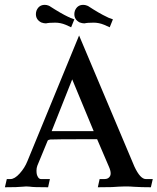

<svg xmlns="http://www.w3.org/2000/svg" viewBox="-50 -770 648 790"><path d="M570.8 0.5Q532.7 0.5 500.5 -1.5Q487.3 -2.9 464.8 -2.9Q450.2 -2.9 439 -2Q427.7 -1 409.9 -0.2Q392.1 0.5 352.5 0.5L359.9 -33.2H379.4Q396.5 -33.2 402.8 -45.4Q405.3 -49.8 405.3 -56.6Q405.3 -67.9 398.4 -83.5L349.6 -197.3Q165.5 -197.3 156.7 -196Q147.9 -194.8 146 -190.9L103.5 -87.9Q100.1 -78.6 100.1 -67.9Q100.1 -65.9 100.6 -57.9Q101.1 -49.8 106.2 -41.5Q111.3 -33.2 119.1 -33.2H155.3L147.9 0.5Q85 0.5 72.8 -2Q64.5 -2.9 57.6 -2.9Q51.8 -2.9 46.4 -2Q22.5 0.5 -29.8 0.5L-22 -33.2H-7.3Q10.3 -33.2 31 -56.2Q51.8 -79.1 63 -107.4L275.4 -624L502.9 -85Q526.9 -33.2 550.3 -33.2H578.6ZM335.4 -230.5 247.1 -443.4 162.6 -230.5ZM242.7 -657.7 220.2 -668Q198.7 -676.8 177.2 -676.8Q151.4 -676.8 139.2 -673.8Q129.9 -673.8 119.6 -677.7Q97.7 -689 97.7 -711.9Q97.7 -718.8 100.1 -726.1Q109.9 -750 134.3 -750Q142.1 -750 149.4 -747.1L153.8 -745.1Q201.2 -714.4 230.5 -700.7Q236.3 -698.7 238.8 -696.8L255.9 -690.4ZM401.4 -657.7 378.4 -668Q356.9 -676.8 335.4 -676.8Q309.6 -676.8 297.4 -673.8Q288.1 -673.8 277.8 -677.7Q255.9 -689 255.9 -711.9Q255.9 -718.8 258.3 -726.1Q268.1 -750 292.5 -750Q300.3 -750 307.6 -747.1L312.5 -745.1Q359.4 -714.4 389.2 -700.7Q394.5 -698.7 397 -696.8L414.6 -690.4Z"/></svg>

Font: Quaaykop
Style: Medium
Weight: 500
Designer: Tup Wanders
Foundry: Free font, DO NOT SELL
Version: Version 1.00;July 31, 2023;FontCreator 11.5.0.2430 64-bit